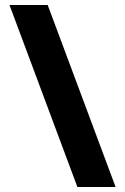

<svg xmlns="http://www.w3.org/2000/svg" viewBox="-20 -749 501 769"><path d="M443 0 171 -729H18L290 0Z"/></svg>

Font: BDO Grotesk ExtraBold
Style: Regular
Weight: 800
Designer: Deni Anggara
Foundry: Lokal Container
Version: Version 2.000